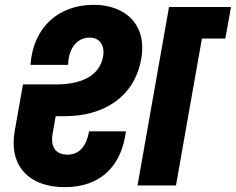

<svg xmlns="http://www.w3.org/2000/svg" viewBox="-20 -769 978 796"><path d="M248.2 6.9C399.3 6.9 484.1 -82.5 502.1 -224.5H349.4C338.5 -164.6 310 -127.9 260 -127.9C202.6 -127.9 189.7 -169.1 198.5 -217.3L224 -362.6L156.8 -287.3H249.8C401.2 -287.3 535.8 -359.9 565.4 -524.1C591.4 -667.5 498.5 -749 369.1 -749C222.3 -749 117.5 -656.2 106.3 -500H262.6C262.6 -559.5 293.6 -613.1 351.8 -613.1C393.1 -613.1 415.3 -580.8 407.5 -535.2C391.7 -445.8 301.9 -419.1 214.6 -419.1H75.3L41.2 -226.9C15.2 -84.1 97.8 6.9 248.2 6.9ZM709.5 0 817.1 -609.2H914.3L937.7 -740H680.7L550.1 0Z"/></svg>

Font: Poppins Devanagari Thin
Style: Italic
Weight: 100
Italic angle: -10°
Designer: Ninad Kale (Devanagari), Jonny Pinhorn (Latin)
Foundry: Indian Type Foundry
Version: 4.005